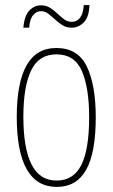

<svg xmlns="http://www.w3.org/2000/svg" viewBox="-20 -726 443 756"><path d="M357 -264Q357 -124 319 -57Q281 10 204 10Q46 10 46 -266Q46 -400 84.5 -468.5Q123 -537 202 -537Q287 -537 322 -464Q357 -391 357 -264ZM72 -266Q72 -143 104 -79Q136 -15 203 -15Q269 -15 300 -76Q331 -137 331 -265Q331 -380 302.5 -446Q274 -512 202 -512Q133 -512 102.5 -448.5Q72 -385 72 -266ZM72 -617Q76 -664 95.5 -684.5Q115 -705 141 -705Q162 -705 177.5 -695Q193 -685 206 -672.5Q219 -660 232.5 -650Q246 -640 262 -640Q305 -640 310 -706H332Q331 -660 310.5 -638.5Q290 -617 262 -617Q241 -617 225.5 -627Q210 -637 196.5 -649.5Q183 -662 170 -672Q157 -682 141 -682Q124 -682 110.5 -666.5Q97 -651 95 -617Z"/></svg>

Font: Noto Sans Gujarati ExtraCondensed Thin
Style: Regular
Weight: 100
Width: 2
Designer: Jelle Bosma - Monotype Design Team, Universal Thirst
Foundry: Monotype Imaging Inc.
Version: Version 2.106; ttfautohint (v1.8.4.7-5d5b)